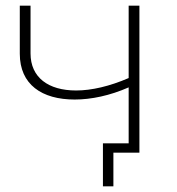

<svg xmlns="http://www.w3.org/2000/svg" viewBox="-20 -540 625 679"><path d="M473 -520H435V-264C368 -235 304 -220 249 -220C151 -220 88 -266 88 -351V-520H50V-350C50 -241 128 -188 244 -188C303 -188 369 -202 435 -231V-33H344V119H381V0H473Z"/></svg>

Font: Montserrat-Alt1 ExtLt
Style: Regular
Weight: 200
Designer: Differentunic
Foundry: Differentunic
Version: Version 7.222